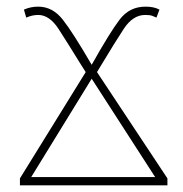

<svg xmlns="http://www.w3.org/2000/svg" viewBox="-20 -558 551 578"><path d="M40 0H484V-21L272 -341L286 -364Q325 -429 352.5 -471Q380 -513 417 -513Q431 -513 438 -510.5Q445 -508 451 -505L460 -529Q444 -538 418 -538Q370 -538 340.5 -499.5Q311 -461 256 -363Q199 -461 168.5 -499.5Q138 -538 95 -538Q72 -538 52 -529L59 -505Q77 -513 95 -513Q129 -513 156.5 -470.5Q184 -428 224 -363L238 -341L40 -21ZM74 -25 256 -321 447 -25Z"/></svg>

Font: Noto Sans Display Thin
Style: Regular
Weight: 250
Designer: Monotype Design Team
Foundry: Monotype Imaging Inc.
Version: Version 1.900